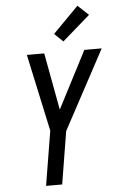

<svg xmlns="http://www.w3.org/2000/svg" viewBox="-64 -1026 651 1068"><g transform="rotate(-5 262.0 -491.5)"><path d="M149 0 199 -304 106 -735H203L262 -416L427 -735H524L287 -294L239 0ZM315 -792 267 -838 410 -983 470 -927Z"/></g></svg>

Font: Iosevka Medium
Style: Italic
Weight: 500
Italic angle: -9°
Monospace: yes
Designer: Belleve Invis
Foundry: Belleve Invis
Version: Version 32.5.0; ttfautohint (v1.8.4)